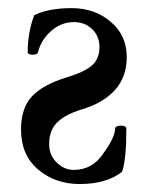

<svg xmlns="http://www.w3.org/2000/svg" viewBox="-20 -445 361 477"><path d="M178.2 12.2Q117.2 12.2 74.7 -23.9Q32.2 -60.1 32.2 -123Q32.2 -176.8 59.6 -205.8Q86.9 -234.9 146 -252.9Q189.9 -266.1 208.5 -282.5Q227.1 -298.8 227.1 -328.1Q227.1 -355 209 -372.6Q190.9 -390.1 164.1 -390.1Q131.8 -390.1 106.9 -367.9Q82 -345.7 74.2 -314.9Q72.8 -309.1 61 -309.1Q48.8 -309.1 48.8 -315.9Q48.8 -363.3 64.9 -407.2Q100.6 -424.8 158.2 -424.8Q215.3 -424.8 255.1 -390.9Q294.9 -356.9 294.9 -303.2Q294.9 -253.9 265.4 -221.2Q235.8 -188.5 182.1 -172.9Q141.1 -160.2 121.6 -140.4Q102.1 -120.6 102.1 -86.9Q102.1 -59.6 120.8 -41.3Q139.6 -22.9 163.1 -22.9Q210 -22.9 236.8 -64Q264.6 -101.6 266.1 -125Q266.1 -132.8 280.8 -132.8Q293.9 -132.8 293.9 -125Q293.9 -48.3 283.2 -18.1Q244.1 12.2 178.2 12.2Z"/></svg>

Font: Junicode SmCond Medium
Style: Regular
Weight: 500
Width: 4
Designer: Peter S. Baker
Version: Version 2.206